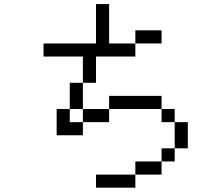

<svg xmlns="http://www.w3.org/2000/svg" viewBox="-20 -832 1040 915"><path d="M750 -625V-687.5H625V-625H500V-812.5H437.5V-625H187.5V-562.5H375Q375 -562.5 375 -437.5H312.5Q312.5 -437.5 312.5 -312.5H250Q250 -312.5 250 -187.5H375V-250H312.5V-312.5H375V-250H500V-312.5H375Q375 -312.5 375 -437.5H437.5Q437.5 -437.5 437.5 -562.5H625V-625ZM625 0H437.5V62.5H625ZM625 0H750V-62.5H625ZM750 -62.5H812.5V-125H750ZM812.5 -125H875Q875 -125 875 -250H812.5Q812.5 -250 812.5 -125ZM812.5 -250V-312.5H750V-250ZM500 -312.5H750V-375H500Z"/></svg>

Font: BFUnifontExMono
Style: Regular
Weight: 500
Version: Version 15.0.06